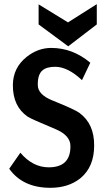

<svg xmlns="http://www.w3.org/2000/svg" viewBox="-20 -895 531 925"><path d="M24.4 -82 78.1 -159.2Q137.7 -88.9 214.8 -88.9Q320.3 -88.9 319.3 -191.4Q319.3 -243.2 246.1 -273.4Q127 -323.2 113.3 -333Q41 -382.8 42 -486.3Q43 -568.4 107.4 -620.1Q162.1 -664.1 226.6 -664.1Q330.1 -664.1 415 -592.8L375 -508.8Q306.6 -573.2 246.1 -573.2Q205.1 -573.2 185.5 -556.6Q161.1 -537.1 162.1 -485.4Q162.1 -439.5 232.4 -411.1Q341.8 -367.2 363.3 -350.6Q434.6 -297.9 433.6 -193.4Q433.6 -90.8 367.2 -36.1Q309.6 9.8 222.7 9.8Q89.8 9.8 24.4 -82ZM446.3 -875V-777.3L308.6 -671.9L166 -777.3V-874L307.6 -787.1Z"/></svg>

Font: Puritan
Style: Bold
Weight: 700
Version: 2.1